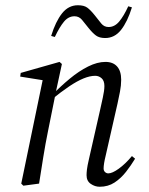

<svg xmlns="http://www.w3.org/2000/svg" viewBox="-20 -700 569 732"><path d="M69 8 61 0 144 -401 157 -392 57 -408 59 -422 207 -464 216 -456 192 -345 191 -339 163 -200Q153 -151 145 -101Q137 -51 129 0ZM360 12Q342 12 326 1Q310 -10 310 -32Q310 -41 311.5 -54Q313 -67 319 -93L361 -278Q366 -301 372 -328Q378 -355 378 -372Q378 -392 367.5 -401.5Q357 -411 343 -411Q323 -411 298.5 -401Q274 -391 243.5 -370.5Q213 -350 175 -319L173 -338H179Q211 -371 246 -400Q281 -429 316 -446.5Q351 -464 382 -464Q411 -464 426.5 -446.5Q442 -429 442 -396Q442 -374 437.5 -351Q433 -328 428 -305L383 -107Q379 -91 377 -78.5Q375 -66 375 -58Q375 -49 380.5 -44Q386 -39 393 -39Q408 -39 433 -57Q458 -75 483 -105L495 -95Q480 -70 460.5 -45Q441 -20 416.5 -4Q392 12 360 12ZM175 -563Q192 -618 216.5 -649Q241 -680 277 -680Q300 -680 312.5 -671Q325 -662 341 -642Q355 -624 366 -610.5Q377 -597 394 -597Q417 -597 434.5 -618Q452 -639 469 -676L483 -672Q466 -617 441.5 -586Q417 -555 381 -555Q359 -555 346 -564.5Q333 -574 317 -594Q304 -611 292.5 -624.5Q281 -638 264 -638Q241 -638 224 -617.5Q207 -597 189 -559Z"/></svg>

Font: Source Serif 4 60pt
Style: Italic
Weight: 400
Italic angle: -12°
Version: Version 4.004;hotconv 1.0.116;makeotfexe 2.5.65601